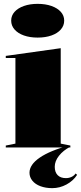

<svg xmlns="http://www.w3.org/2000/svg" viewBox="-20 -765 420 996"><path d="M175 -570Q135 -570 104 -581Q73 -592 55.5 -612Q38 -632 38 -658Q38 -684 55.5 -703.5Q73 -723 104 -734Q135 -745 175 -745Q216 -745 247 -734Q278 -723 295.5 -703.5Q313 -684 313 -658Q313 -632 295.5 -612Q278 -592 247 -581Q216 -570 175 -570ZM10 0V-10L60 -20V-464H10V-475L295 -515V-20L345 -10V0ZM345 -4Q308 15 286 43Q264 71 264 100Q264 128 279 143.5Q294 159 322 159Q338 159 351.5 152.5Q365 146 372 135L380 142Q360 173 325 192Q290 211 251 211Q217 211 190 201Q163 191 148 172.5Q133 154 133 131Q133 89 186.5 52.5Q240 16 338 -10Z"/></svg>

Font: Kalnia
Style: Bold
Weight: 700
Designer: Frida Medrano
Foundry: Frida Medrano
Version: Version 1.105